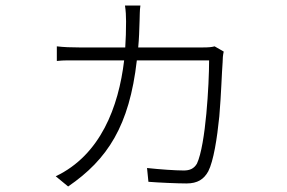

<svg xmlns="http://www.w3.org/2000/svg" viewBox="-20 -624 1040 696"><path d="M758 -456C747 -453 736 -452 713 -452H481C484 -483 485 -514 486 -549C487 -569 486 -584 489 -604H433C436 -585 437 -566 437 -546C437 -513 436 -482 434 -452H269C238 -452 211 -453 186 -456V-403C213 -406 235 -405 270 -405H430C410 -236 344 -62 182 15L227 52C370 -46 449 -168 476 -405H738C738 -319 726 -100 694 -31C683 -12 667 -6 646 -6C616 -6 558 -10 513 -15L518 35C555 38 624 41 656 41C696 41 719 26 735 -3C754 -40 767 -122 775 -202C782 -283 784 -362 787 -398C787 -411 788 -424 791 -437Z"/></svg>

Font: Spoqa Han Sans Neo Light
Style: Regular
Weight: 300
Designer: [Spoqa Han Sans Neo] Dong-huui Kim ___ Younghwa Kang ___ Yujin Lee ___ [Noto Sans] Ryoko NISHIZUKA ____ (kana & ideograp
Foundry: Spoqa (http://www.spoqa-han-sans.com)
Version: Version 1.100;hotconv 1.0.109;makeotfexe 2.5.65596